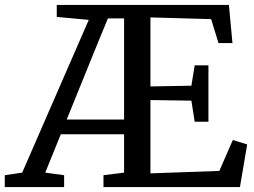

<svg xmlns="http://www.w3.org/2000/svg" viewBox="-54 -763 1037 783"><path d="M-34.5 0V-48.5L36.5 -59L308 -682L177.5 -694V-743H879.5L894 -587.5H837L807 -685L559.5 -692V-410.5L726.5 -413.5L740 -496.5H796V-266.5H740L726.5 -352.5L559.5 -355V-56L840.5 -66L895.5 -192L954 -174L924.5 0H368V-48.5L452 -59V-215.5H194L130.5 -59L207.5 -48.5V0ZM218 -275.5H452V-688H386L332 -556.5Z"/></svg>

Font: Merriweather Light 18pt
Style: Regular
Weight: 400
Version: Version 2.100